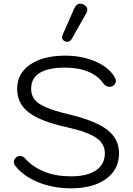

<svg xmlns="http://www.w3.org/2000/svg" viewBox="-20 -1012 721 1042"><path d="M63 -112Q55 -122 55 -133Q55 -147 70 -160Q78 -166 87 -166Q105 -166 119 -149Q160 -104 222.5 -79.5Q285 -55 365 -55Q453 -55 501 -87.5Q549 -120 549 -180Q549 -232 502.5 -264Q456 -296 345 -321Q200 -353 136.5 -401.5Q73 -450 73 -530Q73 -613 143.5 -661.5Q214 -710 334 -710Q425 -710 498.5 -678Q572 -646 603 -592Q609 -582 609 -573Q609 -557 592 -545Q585 -541 576 -541Q554 -541 542 -558Q513 -600 460 -622.5Q407 -645 334 -645Q149 -645 149 -530Q149 -495 168 -471.5Q187 -448 229.5 -429.5Q272 -411 348 -393Q496 -358 561 -308.5Q626 -259 626 -180Q626 -92 555.5 -41Q485 10 365 10Q269 10 188.5 -22.5Q108 -55 63 -112ZM317 -810Q317 -817 320 -823L382 -964Q394 -992 415 -992Q425 -992 434 -987Q454 -977 454 -960Q454 -951 448 -940L370 -802Q361 -785 344 -785Q338 -785 332 -788Q317 -795 317 -810Z"/></svg>

Font: Kodchasan
Style: Regular
Weight: 400
Version: Version 1.000; ttfautohint (v1.6)